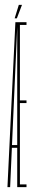

<svg xmlns="http://www.w3.org/2000/svg" viewBox="-20 -766 146 786"><path d="M10.5 0 43 -675H52L51 -667L21.5 0ZM21.5 -161 20.5 -172H54.5V-161ZM50.5 0V-675H88.5V-664H61.5V-355H88.5V-344H61.5V-11H88.5V0ZM40 -691 57 -746H70L49 -691Z"/></svg>

Font: Anybody UltraCondensed Thin
Style: Regular
Weight: 100
Width: 1
Designer: Tyler Finck
Foundry: Etcetera Type Company
Version: Version 1.110